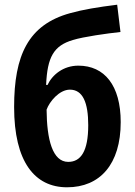

<svg xmlns="http://www.w3.org/2000/svg" viewBox="-20 -786 572 816"><path d="M40 -331C40 -99 127 10 265 10C405 10 493 -88 493 -267C493 -423 424 -507 313 -507C249 -507 202 -468 182 -425H176C181 -543 208 -592 290 -616C335 -630 436 -644 492 -650L478 -766C397 -756 331 -745 278 -730C100 -681 40 -551 40 -331ZM270 -98C203 -98 179 -193 178 -320C190 -354 232 -405 277 -405C332 -405 355 -350 355 -254C355 -144 324 -98 270 -98Z"/></svg>

Font: Noto Sans Display SemiCondensed
Style: Bold
Weight: 700
Width: 4
Designer: Monotype Design Team
Foundry: Monotype Imaging Inc.
Version: Version 1.900